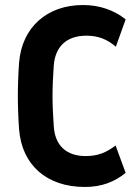

<svg xmlns="http://www.w3.org/2000/svg" viewBox="-20 -732 553 764"><path d="M318 12C384 12 435 -8 480 -44L440 -153C404 -126 371 -111 321 -111C244 -111 199 -153 194 -229C191 -275 189 -309 189 -350C189 -392 191 -427 194 -472C200 -547 245 -590 324 -590C369 -590 405 -577 441 -546L480 -655C433 -692 376 -712 310 -712C167 -712 67 -623 56 -483C53 -444 51 -392 51 -350C51 -308 53 -256 56 -217C67 -77 164 12 318 12Z"/></svg>

Font: Finlandica SemiBold
Style: Regular
Weight: 600
Designer: Niklas Ekholm, Juho Hiilivirta, Jaakko Suomalainen
Foundry: Helsinki Type Studio
Version: Version 2.000;Glyphs 3.2 (3202)